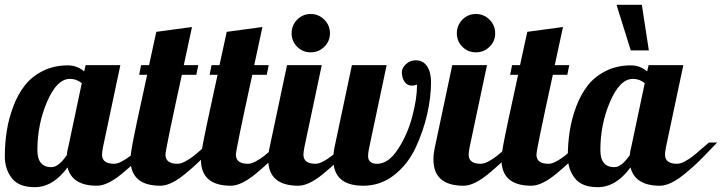

<svg xmlns="http://www.w3.org/2000/svg" viewBox="-38 -770 2993 796"><path d="M317 -500H461L389 -160Q385 -138 385 -129Q385 -91 435 -91Q449 -91 467.5 -101Q486 -111 500 -122Q514 -133 536 -152.5Q558 -172 567 -179H601Q597 -175 567.5 -144Q538 -113 518.5 -94.5Q499 -76 469 -51Q439 -26 412.5 -13Q386 0 364 0Q261 0 242 -76Q182 6 106 6Q40 6 11 -31.5Q-18 -69 -18 -121Q-18 -175 -10 -226.5Q-2 -278 17 -328.5Q36 -379 65 -416Q94 -453 140 -476Q186 -499 244 -499Q281 -499 311 -474ZM252 -443Q198 -443 157.5 -349Q117 -255 117 -148Q117 -77 175 -77Q205 -77 239 -127Q240 -142 245 -160L301 -425Q280 -443 252 -443Z M610 -638 758 -658Q743 -590 724 -500H784L776 -460H716Q648 -149 648 -129Q648 -91 698 -91Q712 -91 730.5 -101Q749 -111 763 -122Q777 -133 799 -152.5Q821 -172 830 -179H864Q860 -175 830.5 -144Q801 -113 781.5 -94.5Q762 -76 732 -51Q702 -26 675.5 -13Q649 0 627 0Q503 0 503 -109Q503 -133 516 -198Q529 -263 548 -349Q567 -435 572 -460H539L547 -500H580Z M902 -638 1050 -658Q1035 -590 1016 -500H1076L1068 -460H1008Q940 -149 940 -129Q940 -91 990 -91Q1004 -91 1022.5 -101Q1041 -111 1055 -122Q1069 -133 1091 -152.5Q1113 -172 1122 -179H1156Q1152 -175 1122.5 -144Q1093 -113 1073.5 -94.5Q1054 -76 1024 -51Q994 -26 967.5 -13Q941 0 919 0Q795 0 795 -109Q795 -133 808 -198Q821 -263 840 -349Q859 -435 864 -460H831L839 -500H872Z M1152 -500H1296L1224 -160Q1220 -138 1220 -129Q1220 -91 1270 -91Q1284 -91 1302.5 -101Q1321 -111 1335 -122Q1349 -133 1371 -152.5Q1393 -172 1402 -179H1436Q1432 -175 1402.5 -144Q1373 -113 1353.5 -94.5Q1334 -76 1304 -51Q1274 -26 1247.5 -13Q1221 0 1199 0Q1074 0 1074 -109Q1074 -132 1080 -160ZM1194 -576Q1171 -599 1171 -632Q1171 -665 1194 -688.5Q1217 -712 1250 -712Q1283 -712 1306.5 -688.5Q1330 -665 1330 -632Q1330 -599 1306.5 -576Q1283 -553 1250 -553Q1217 -553 1194 -576Z M1685 -520Q1716 -520 1732.5 -495.5Q1749 -471 1749 -430Q1749 -367 1733 -296.5Q1717 -226 1685 -157.5Q1653 -89 1596.5 -44.5Q1540 0 1468 0Q1344 0 1344 -109Q1344 -136 1349 -160L1421 -500H1565L1493 -160Q1488 -137 1488 -123Q1488 -91 1526 -91Q1572 -91 1611.5 -151Q1651 -211 1671 -286Q1691 -361 1691 -419Q1679 -415 1670 -415Q1650 -415 1639 -431.5Q1628 -448 1628 -471Q1628 -488 1645 -504Q1662 -520 1685 -520Z M1837 -500H1981L1909 -160Q1905 -138 1905 -129Q1905 -91 1955 -91Q1969 -91 1987.5 -101Q2006 -111 2020 -122Q2034 -133 2056 -152.5Q2078 -172 2087 -179H2121Q2117 -175 2087.5 -144Q2058 -113 2038.5 -94.5Q2019 -76 1989 -51Q1959 -26 1932.5 -13Q1906 0 1884 0Q1759 0 1759 -109Q1759 -132 1765 -160ZM1879 -576Q1856 -599 1856 -632Q1856 -665 1879 -688.5Q1902 -712 1935 -712Q1968 -712 1991.5 -688.5Q2015 -665 2015 -632Q2015 -599 1991.5 -576Q1968 -553 1935 -553Q1902 -553 1879 -576Z M2148 -638 2296 -658Q2281 -590 2262 -500H2322L2314 -460H2254Q2186 -149 2186 -129Q2186 -91 2236 -91Q2250 -91 2268.5 -101Q2287 -111 2301 -122Q2315 -133 2337 -152.5Q2359 -172 2368 -179H2402Q2398 -175 2368.5 -144Q2339 -113 2319.5 -94.5Q2300 -76 2270 -51Q2240 -26 2213.5 -13Q2187 0 2165 0Q2041 0 2041 -109Q2041 -133 2054 -198Q2067 -263 2086 -349Q2105 -435 2110 -460H2077L2085 -500H2118Z M2651 -500H2795L2723 -160Q2719 -138 2719 -129Q2719 -91 2769 -91Q2783 -91 2801.5 -101Q2820 -111 2834 -122Q2848 -133 2870 -152.5Q2892 -172 2901 -179H2935Q2931 -175 2901.5 -144Q2872 -113 2852.5 -94.5Q2833 -76 2803 -51Q2773 -26 2746.5 -13Q2720 0 2698 0Q2595 0 2576 -76Q2516 6 2440 6Q2374 6 2345 -31.5Q2316 -69 2316 -121Q2316 -175 2324 -226.5Q2332 -278 2351 -328.5Q2370 -379 2399 -416Q2428 -453 2474 -476Q2520 -499 2578 -499Q2615 -499 2645 -474ZM2586 -443Q2532 -443 2491.5 -349Q2451 -255 2451 -148Q2451 -77 2509 -77Q2539 -77 2573 -127Q2574 -142 2579 -160L2635 -425Q2614 -443 2586 -443ZM2577 -561 2518 -750H2623L2652 -561Z"/></svg>

Font: Lobster 1.3
Style: Regular
Weight: 400
Designer: Pablo Impallari
Foundry: Pablo Impallari. www.impallari.com
Version: Version 1.003 2010